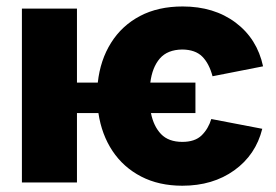

<svg xmlns="http://www.w3.org/2000/svg" viewBox="-20 -573 866 603"><path d="M593.8 -313.5V-217.8H454.1Q462.4 -176.3 485.8 -151.9Q509.3 -127.4 552.7 -127.4Q592.3 -127.4 613.3 -147.9Q634.3 -168.5 643.6 -199.2L803.7 -168.5Q783.2 -86.4 715.8 -38.1Q648.4 10.3 552.7 10.3Q479 10.3 423.3 -18.6Q367.7 -47.4 333.5 -98.6Q299.3 -149.9 289.1 -217.8H221.7V0H48.8V-545.9H221.7V-313.5H287.1Q294.9 -384.8 328.9 -438.7Q362.8 -492.7 419.7 -522.7Q476.6 -552.7 553.7 -552.7Q652.3 -552.7 720 -502Q787.6 -451.2 806.2 -364.7L647.5 -333.5Q636.7 -374 615 -395.5Q593.3 -417 552.7 -417.5Q505.9 -417 481.9 -389.2Q458 -361.3 452.1 -313.5Z"/></svg>

Font: Inter Display Extra Bold
Style: Regular
Weight: 800
Designer: Rasmus Andersson
Foundry: rsms
Version: Version 4.000;git-4fc901f